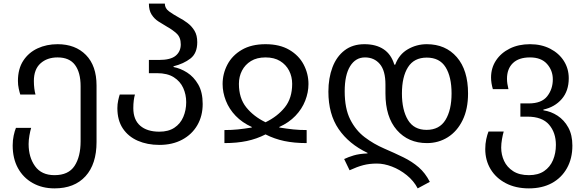

<svg xmlns="http://www.w3.org/2000/svg" viewBox="-20 -790 3230 1060"><path d="M281 250Q213 250 160.5 220.5Q108 191 79 138Q50 85 50 13Q50 -16 55.5 -41.5Q61 -67 68 -84H152Q147 -68 142.5 -42.5Q138 -17 138 5Q138 78 173.5 127.5Q209 177 281 177Q358 177 391.5 126Q425 75 425 -10V-314Q425 -390 394 -431.5Q363 -473 298 -473Q240 -473 203.5 -440Q167 -407 167 -343Q167 -321 169.5 -301.5Q172 -282 176 -268H92Q88 -280 83.5 -300.5Q79 -321 79 -343Q79 -410 108.5 -455Q138 -500 187.5 -523Q237 -546 298 -546Q396 -546 454.5 -486.5Q513 -427 513 -318V-6Q513 116 452 183Q391 250 281 250Z M860 10Q793 10 740.5 -13Q688 -36 658 -81Q628 -126 628 -193Q628 -215 632.5 -235.5Q637 -256 641 -268H725Q721 -255 718.5 -235.5Q716 -216 716 -193Q716 -129 754 -96Q792 -63 860 -63Q910 -63 943 -85Q976 -107 992 -144.5Q1008 -182 1008 -226Q1008 -268 991.5 -304.5Q975 -341 939.5 -363.5Q904 -386 847 -386H802V-459H858Q922 -459 950 -482.5Q978 -506 978 -545Q978 -584 955 -605Q932 -626 903 -642Q879 -656 855.5 -671Q832 -686 817 -709.5Q802 -733 802 -770H890Q890 -744 913.5 -727Q937 -710 968 -693Q993 -680 1016 -662.5Q1039 -645 1054 -620Q1069 -595 1069 -557Q1069 -496 1031.5 -467Q994 -438 938 -424V-420Q976 -413 1013 -389.5Q1050 -366 1074.5 -323.5Q1099 -281 1099 -216Q1099 -150 1069.5 -99Q1040 -48 986 -19Q932 10 860 10Z M1219 0V-72Q1259 -72 1293 -75.5Q1327 -79 1370 -86V-89Q1317 -113 1281 -150.5Q1245 -188 1227 -234Q1209 -280 1209 -326Q1209 -383 1235.5 -433.5Q1262 -484 1315 -515Q1368 -546 1446 -546Q1524 -546 1577 -515Q1630 -484 1656.5 -433.5Q1683 -383 1683 -326Q1683 -280 1665 -234Q1647 -188 1611 -150.5Q1575 -113 1522 -89V-86Q1566 -79 1599.5 -75.5Q1633 -72 1673 -72V0Q1604 0 1549.5 -11.5Q1495 -23 1446 -48Q1397 -23 1342.5 -11.5Q1288 0 1219 0ZM1446 -115Q1512 -147 1552.5 -197.5Q1593 -248 1593 -327Q1593 -367 1576 -400Q1559 -433 1526.5 -453Q1494 -473 1446 -473Q1398 -473 1365.5 -453Q1333 -433 1316 -400Q1299 -367 1299 -327Q1299 -248 1339.5 -197.5Q1380 -147 1446 -115Z M2286 250Q2264 208 2225.5 177Q2187 146 2143.5 129.5Q2100 113 2061 113Q2019 113 1985 122Q1951 131 1910 150L1880 88Q1903 77 1933 68Q1963 59 2009 57V54Q1906 5 1849.5 -77.5Q1793 -160 1793 -284Q1793 -359 1815.5 -418.5Q1838 -478 1882.5 -512Q1927 -546 1992 -546Q2056 -546 2098 -518Q2140 -490 2157 -433H2162Q2183 -490 2231.5 -518Q2280 -546 2336 -546Q2440 -546 2502 -474.5Q2564 -403 2564 -274Q2564 -188 2534 -126.5Q2504 -65 2452.5 -32.5Q2401 0 2337 0Q2234 0 2171 -72Q2108 -144 2108 -274V-323Q2108 -400 2077 -436.5Q2046 -473 1995 -473Q1943 -473 1913 -424.5Q1883 -376 1883 -286Q1883 -191 1913.5 -130.5Q1944 -70 1993.5 -32.5Q2043 5 2101 30Q2159 55 2207 78.5Q2255 102 2291.5 133.5Q2328 165 2353 214ZM2335 -73Q2406 -73 2439.5 -128Q2473 -183 2473 -274Q2473 -366 2440 -419Q2407 -472 2336 -472Q2266 -472 2232.5 -419Q2199 -366 2199 -274Q2199 -183 2232 -128Q2265 -73 2335 -73Z M2900 250Q2827 250 2772.5 221.5Q2718 193 2688.5 144Q2659 95 2659 33Q2659 4 2664.5 -21.5Q2670 -47 2677 -64H2761Q2756 -48 2751.5 -22.5Q2747 3 2747 25Q2747 64 2763 98.5Q2779 133 2813 155Q2847 177 2900 177Q2951 177 2984 154.5Q3017 132 3033 94Q3049 56 3049 10Q3049 -58 3011 -102Q2973 -146 2892 -146H2853V-219H2899Q2970 -219 3001 -258.5Q3032 -298 3032 -352Q3032 -401 3000 -437Q2968 -473 2906 -473Q2844 -473 2811.5 -441.5Q2779 -410 2779 -355Q2779 -342 2781 -328Q2783 -314 2787 -298H2701Q2696 -315 2693.5 -331Q2691 -347 2691 -362Q2691 -415 2718.5 -456.5Q2746 -498 2794.5 -522Q2843 -546 2906 -546Q2969 -546 3017.5 -521Q3066 -496 3093 -453.5Q3120 -411 3120 -358Q3120 -288 3081.5 -243.5Q3043 -199 2980 -185V-181Q3022 -175 3058.5 -151Q3095 -127 3117.5 -86Q3140 -45 3140 14Q3140 85 3110 138.5Q3080 192 3026.5 221Q2973 250 2900 250Z"/></svg>

Font: Go Noto Kurrent-Regular
Style: Regular
Weight: 400
Designer: Monotype Design Team
Foundry: Monotype Imaging Inc.
Version: Version 2.012; ttfautohint (v1.8.4.7-5d5b)